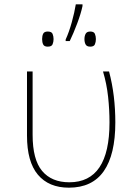

<svg xmlns="http://www.w3.org/2000/svg" viewBox="-20 -859 640 889"><path d="M299 10Q206 10 155.5 -50Q105 -110 105 -231V-528H131V-235Q131 -120 175 -67.5Q219 -15 301 -15Q487 -15 487 -292Q487 -351 480.5 -411Q474 -471 457 -528H485Q500 -471 507 -412.5Q514 -354 514 -292Q514 -143 460.5 -66.5Q407 10 299 10ZM284 -676Q300 -711 312.5 -756.5Q325 -802 331 -839H362V-831Q355 -797 337.5 -750.5Q320 -704 303 -669H284ZM201 -643Q185 -643 180 -653Q175 -663 175 -678Q175 -693 180 -703Q185 -713 201 -713Q219 -713 223.5 -702Q228 -691 228 -678Q228 -665 223.5 -654Q219 -643 201 -643ZM398 -643Q382 -643 376.5 -653Q371 -663 371 -678Q371 -692 376.5 -702.5Q382 -713 398 -713Q415 -713 419.5 -702Q424 -691 424 -678Q424 -665 419.5 -654Q415 -643 398 -643Z"/></svg>

Font: Noto Sans Mono Thin
Style: Regular
Weight: 100
Designer: Monotype Design Team
Foundry: Monotype Imaging Inc.
Version: Version 2.014